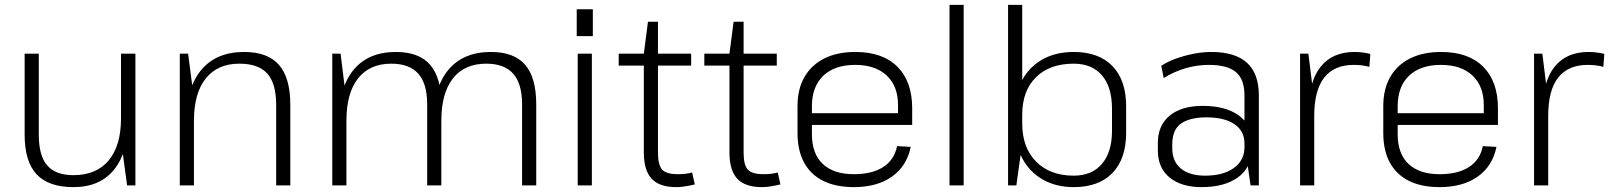

<svg xmlns="http://www.w3.org/2000/svg" viewBox="-20 -760 6596 787"><path d="M139 -208Q139 -122 173.5 -82Q208 -42 281 -42Q375 -42 425.5 -102.5Q476 -163 476 -275L507 -339V-275Q507 -140 449 -66.5Q391 7 281 7Q179 7 130 -45.5Q81 -98 81 -208V-540H139ZM535 0H501L476 -184V-540H535Z M1112 -330Q1112 -418 1075.5 -458.5Q1039 -499 961 -499Q872 -499 823.5 -438.5Q775 -378 775 -265L744 -201V-265Q744 -401 805.5 -474Q867 -547 981 -547Q1077 -547 1123.5 -494Q1170 -441 1170 -330V0H1112ZM717 -540H751L775 -356V0H717Z M2120 -332Q2120 -417 2083.5 -458Q2047 -499 1973 -499Q1884 -499 1836.5 -438.5Q1789 -378 1789 -265L1757 -201V-265Q1757 -401 1818 -474Q1879 -547 1993 -547Q2087 -547 2132.5 -494.5Q2178 -442 2178 -332V0H2120ZM1342 -540H1376L1400 -346V0H1342ZM1731 -332Q1731 -417 1694.5 -458Q1658 -499 1584 -499Q1495 -499 1447.5 -438.5Q1400 -378 1400 -265L1369 -201V-265Q1369 -401 1429.5 -474Q1490 -547 1603 -547Q1698 -547 1743.5 -494Q1789 -441 1789 -332V0H1731Z M2406 -540V0H2348V-540ZM2410 -722V-612H2344V-722Z M2752 7Q2683 7 2651 -27.5Q2619 -62 2619 -135V-540L2636 -671H2677V-135Q2677 -83 2694.5 -64.5Q2712 -46 2758 -46Q2773 -46 2788 -47.5Q2803 -49 2817 -53L2828 -4Q2815 -1 2802.5 1.5Q2790 4 2777 5.5Q2764 7 2752 7ZM2516 -540H2813V-491H2516Z M3103 7Q3034 7 3002 -27.5Q2970 -62 2970 -135V-540L2987 -671H3028V-135Q3028 -83 3045.5 -64.5Q3063 -46 3109 -46Q3124 -46 3139 -47.5Q3154 -49 3168 -53L3179 -4Q3166 -1 3153.5 1.5Q3141 4 3128 5.5Q3115 7 3103 7ZM2867 -540H3164V-491H2867Z M3480 7Q3406 7 3354.5 -18.5Q3303 -44 3276 -93.5Q3249 -143 3249 -215V-325Q3249 -395 3277.5 -444.5Q3306 -494 3359 -520.5Q3412 -547 3486 -547Q3598 -547 3658.5 -486.5Q3719 -426 3719 -316V-248H3296V-296H3672L3661 -277V-329Q3661 -407 3614.5 -450.5Q3568 -494 3486 -494Q3401 -494 3354.5 -449.5Q3308 -405 3308 -324V-210Q3308 -130 3352.5 -88Q3397 -46 3480 -46Q3555 -46 3600.5 -75.5Q3646 -105 3657 -161L3713 -158Q3697 -79 3636 -36Q3575 7 3480 7Z M3930 -740V0H3872V-740Z M4381 7Q4309 7 4254.5 -24Q4200 -55 4170 -111.5Q4140 -168 4140 -245V-301Q4140 -377 4170 -432Q4200 -487 4254 -517Q4308 -547 4381 -547Q4484 -547 4540 -489Q4596 -431 4596 -324V-216Q4596 -109 4540 -51Q4484 7 4381 7ZM4112 -740H4170V-173L4146 0H4112ZM4381 -40Q4456 -40 4497 -88.5Q4538 -137 4538 -223V-315Q4538 -403 4497 -451Q4456 -499 4381 -499Q4283 -499 4226.5 -443.5Q4170 -388 4170 -289V-254Q4170 -155 4227 -97.5Q4284 -40 4381 -40Z M5081 -173V-369Q5081 -435 5046 -464.5Q5011 -494 4935 -494Q4886 -494 4838.5 -480Q4791 -466 4750 -440L4740 -490Q4765 -507 4799.5 -519.5Q4834 -532 4872 -539.5Q4910 -547 4945 -547Q5043 -547 5091.5 -502.5Q5140 -458 5140 -369V0H5106ZM4905 7Q4822 7 4774 -32.5Q4726 -72 4726 -143V-175Q4726 -246 4774.5 -286Q4823 -326 4910 -326Q5002 -326 5056 -288Q5110 -250 5110 -180V-146Q5110 -74 5055 -33.5Q5000 7 4905 7ZM4920 -40Q4994 -40 5037.5 -71.5Q5081 -103 5081 -156V-172Q5081 -223 5040 -251Q4999 -279 4925 -279Q4858 -279 4821.5 -254Q4785 -229 4785 -167V-153Q4785 -98 4820.5 -69Q4856 -40 4920 -40Z M5309 -540H5343L5367 -346V0H5309ZM5344 -305Q5344 -424 5392.5 -485.5Q5441 -547 5532 -547Q5548 -547 5564.5 -545Q5581 -543 5597 -539L5593 -486Q5564 -494 5529 -494Q5449 -494 5408 -442Q5367 -390 5367 -285Z M5881 7Q5807 7 5755.5 -18.5Q5704 -44 5677 -93.5Q5650 -143 5650 -215V-325Q5650 -395 5678.5 -444.5Q5707 -494 5760 -520.5Q5813 -547 5887 -547Q5999 -547 6059.5 -486.5Q6120 -426 6120 -316V-248H5697V-296H6073L6062 -277V-329Q6062 -407 6015.5 -450.5Q5969 -494 5887 -494Q5802 -494 5755.5 -449.5Q5709 -405 5709 -324V-210Q5709 -130 5753.5 -88Q5798 -46 5881 -46Q5956 -46 6001.5 -75.5Q6047 -105 6058 -161L6114 -158Q6098 -79 6037 -36Q5976 7 5881 7Z M6268 -540H6302L6326 -346V0H6268ZM6303 -305Q6303 -424 6351.5 -485.5Q6400 -547 6491 -547Q6507 -547 6523.5 -545Q6540 -543 6556 -539L6552 -486Q6523 -494 6488 -494Q6408 -494 6367 -442Q6326 -390 6326 -285Z"/></svg>

Font: Pathway Extreme 8pt Thin 12pt Thin
Style: Regular
Weight: 250
Version: Version 1.001;gftools[0.9.26]